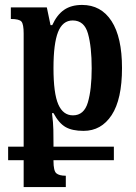

<svg xmlns="http://www.w3.org/2000/svg" viewBox="-20 -522 553 779"><path d="M13 128V73H76V-386Q76 -424 67 -434.5Q58 -445 24 -445V-492H170L185 -420H192Q211 -462 240 -482Q269 -502 313 -502Q390 -502 432.5 -436.5Q475 -371 475 -246Q475 -119 433 -55Q391 9 319 9Q273 9 246 -6.5Q219 -22 197 -63H191Q196 -23 196.5 4.5Q197 32 197 59V73H442V128H197V131Q197 171 208.5 181Q220 191 247 191V237H76V128ZM276 -54Q321 -54 336.5 -106.5Q352 -159 352 -245Q352 -332 337 -385.5Q322 -439 275 -439Q234 -439 215.5 -392Q197 -345 197 -246Q197 -143 216.5 -98.5Q236 -54 276 -54Z"/></svg>

Font: Noto Serif Armenian ExtraCondensed
Style: Bold
Weight: 700
Width: 2
Designer: Monotype Design Team
Foundry: Monotype Imaging Inc.
Version: Version 2.008; ttfautohint (v1.8.4.7-5d5b)